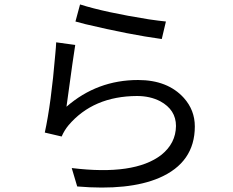

<svg xmlns="http://www.w3.org/2000/svg" viewBox="-20 -801 1040 856"><path d="M316.4 -705.1 336.9 -781.2Q447.3 -746.1 643.6 -714.8Q690.4 -708 719.7 -705.1L701.2 -627Q557.6 -646.5 360.4 -693.4Q334 -700.2 316.4 -705.1ZM315.4 -600.6Q309.6 -568.4 276.4 -325.2Q413.1 -444.3 595.7 -444.3Q727.5 -444.3 799.8 -364.3Q848.6 -309.6 848.6 -237.3Q848.6 -76.2 689.5 -7.8Q554.7 49.8 324.2 30.3L299.8 -51.8Q579.1 -17.6 699.2 -110.4Q763.7 -162.1 764.6 -239.3Q764.6 -311.5 694.3 -349.6Q649.4 -373 590.8 -373Q395.5 -372.1 285.2 -242.2Q266.6 -219.7 254.9 -192.4L179.7 -210Q208 -338.9 226.6 -560.5Q229.5 -589.8 230.5 -612.3Z"/></svg>

Font: Taipei Sans TC Beta
Style: Regular
Weight: 400
Designer: JT Foundry
Foundry: JT Foundry
Version: Version 1.000